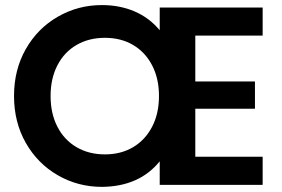

<svg xmlns="http://www.w3.org/2000/svg" viewBox="-20 -728 1112 756"><path d="M35.2 -350.1Q35.2 -453.1 81.5 -534.7Q127.9 -616.2 207.5 -662.1Q287.1 -708 380.9 -708Q451.7 -708 509.8 -683.1Q567.9 -658.2 608.9 -608.9V-698.2H1014.2V-587.9H749V-407.2H983.9V-299.8H749V-110.8H1014.2V0H608.9V-92.8Q528.8 6.3 381.8 7.8Q286.6 7.8 207.3 -38.1Q127.9 -84 81.5 -165.5Q35.2 -247.1 35.2 -350.1ZM179.2 -350.1Q179.2 -280.8 206.1 -228.8Q232.9 -176.8 281.5 -148.4Q330.1 -120.1 393.1 -120.1Q456.1 -120.1 503.9 -148.4Q551.8 -176.8 578.9 -228.8Q606 -280.8 606 -350.1Q606 -418.9 578.9 -470.9Q551.8 -522.9 503.9 -551Q456.1 -579.1 393.1 -579.1Q330.1 -579.1 281.5 -551Q232.9 -522.9 206.1 -470.9Q179.2 -418.9 179.2 -350.1Z"/></svg>

Font: Poppins SemiBold
Style: Regular
Weight: 600
Designer: Ninad Kale (Devanagari), Jonny Pinhorn (Latin)
Foundry: Indian Type Foundry
Version: 4.004